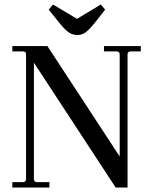

<svg xmlns="http://www.w3.org/2000/svg" viewBox="-20 -835 677 855"><path d="M326 -679Q303 -679 285 -691.5Q267 -704 238 -741L197 -792L216 -815L323 -751L429 -815L448 -792L409 -742Q380 -705 362.5 -692Q345 -679 326 -679ZM35 0V-24H82Q96 -24 96 -38V-594Q96 -606 82 -606H35V-630H191L513 -138V-592Q513 -606 499 -606H443V-630H607V-606H562Q548 -606 548 -593V0H495L131 -556V-38Q131 -24 145 -24H200V0Z"/></svg>

Font: Arapey
Style: Regular
Weight: 400
Designer: Eduardo Rodriguez Tunni
Foundry: Eduardo Rodriguez Tunni
Version: Version 4.000